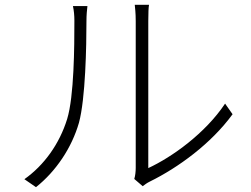

<svg xmlns="http://www.w3.org/2000/svg" viewBox="-20 -762 1040 795"><path d="M129 13C212 -53 277 -150 307 -254C334 -354 338 -570 338 -676C338 -699 340 -721 342 -737H282C286 -718 288 -699 288 -676C288 -569 287 -364 258 -269C226 -166 163 -78 81 -20ZM571 9C580 2 588 -4 600 -10C718 -68 854 -167 943 -289L912 -333C830 -210 693 -112 594 -66V-675C594 -709 595 -731 597 -742H538C539 -731 542 -709 542 -675V-67C542 -51 540 -34 536 -21Z"/></svg>

Font: Noto Sans CJK KR Light
Style: Regular
Weight: 300
Designer: Ryoko NISHIZUKA (kana & ideographs); Paul D. Hunt (Latin, Greek & Cyrillic); Wenlong ZHANG (bopomofo); Sandoll Communica
Foundry: Adobe Systems Incorporated
Version: Version 1.004;PS 1.004;hotconv 1.0.82;makeotf.lib2.5.63406